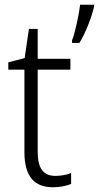

<svg xmlns="http://www.w3.org/2000/svg" viewBox="-20 -831 417 810"><path d="M377 -803V-811H318C314 -773 296 -689 284 -661V-650H315C341 -691 367 -760 377 -803ZM214 -89C160 -89 139 -124 139 -192V-537H277V-583H139V-709H102L84 -586L15 -568V-537H83V-190C83 -87 124 -41 204 -41C234 -41 260 -47 280 -55V-101C263 -94 239 -89 214 -89Z"/></svg>

Font: Noto Sans Tamil UI SemiCondensed Light
Style: Regular
Weight: 300
Width: 4
Designer: Jelle Bosma - Monotype Design Team
Foundry: Monotype Imaging Inc.
Version: Version 2.004